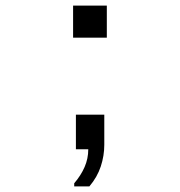

<svg xmlns="http://www.w3.org/2000/svg" viewBox="-20 -531 640 683"><path d="M244 132V121Q268 93 281 63Q294 33 294 0H250V-123H351V-16Q351 23 338.5 61Q326 99 298 132ZM240 -397V-511H360V-397Z"/></svg>

Font: Chivo Mono Light
Style: Regular
Weight: 300
Monospace: yes
Designer: Hector Gatti
Foundry: Omnibus-Type
Version: Version 1.008